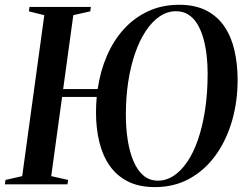

<svg xmlns="http://www.w3.org/2000/svg" viewBox="-32 -772 1022 804"><path d="M616.5 11.5Q550.5 11.5 503.5 -12.2Q456.5 -36 427 -78.5Q397.5 -121 383.8 -178Q370 -235 370 -301Q370 -317.5 370.8 -333.8Q371.5 -350 373 -366H228L182.5 -34.5L253.5 -18.5L250.5 0H-11.5L-9 -18.5L61 -34.5L153.5 -708.5L89 -724.5L91.5 -743H348.5L346 -724.5L275 -708.5L232.5 -399H377Q388 -474.5 416 -539Q444 -603.5 487.5 -651Q531 -698.5 589 -725.2Q647 -752 718 -752Q785.5 -752 832.2 -727.8Q879 -703.5 908 -660.5Q937 -617.5 950 -560.2Q963 -503 963 -437Q963 -346.5 939.5 -265.5Q916 -184.5 871.2 -122.2Q826.5 -60 762.2 -24.2Q698 11.5 616.5 11.5ZM629.5 -15.5Q664 -15.5 694.8 -35.5Q725.5 -55.5 751.8 -93.8Q778 -132 797 -187Q816 -242 826.8 -312Q837.5 -382 837.5 -465Q837.5 -504.5 833 -542.5Q828.5 -580.5 819 -613.5Q809.5 -646.5 794.2 -671.5Q779 -696.5 756.8 -710.8Q734.5 -725 705 -725Q668.5 -725 636.5 -703.2Q604.5 -681.5 578.5 -642.2Q552.5 -603 533.8 -549Q515 -495 505 -429.8Q495 -364.5 495 -291.5Q495 -235.5 502.8 -185.8Q510.5 -136 526.8 -97.5Q543 -59 568.5 -37.2Q594 -15.5 629.5 -15.5Z"/></svg>

Font: Merriweather 144pt Medium
Style: Italic
Weight: 500
Italic angle: -7.8°
Version: Version 2.101